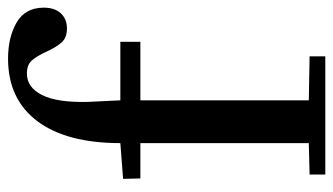

<svg xmlns="http://www.w3.org/2000/svg" viewBox="-200 -648 848 489"><g transform="rotate(-90 224.5 -404.0)"><path d="M13 -515 104 -522Q104 -659 160 -733.5Q216 -808 319 -808Q374 -808 411.5 -786Q449 -764 449 -717Q449 -689 434.5 -673.5Q420 -658 396 -658Q373 -658 361 -671Q349 -684 337 -710Q325 -736 314 -748Q303 -760 281 -760Q246 -760 226.5 -721.5Q207 -683 209 -604L213 -522H362V-471H213V-42L325 -40V0H24V-40L104 -42V-471H14Z"/></g></svg>

Font: Minipax
Style: Bold
Weight: 500
Designer: Raphaël Ronot, Igor Stepanchenko (Cyrillic)
Foundry: steppetype
Version: Version 1.002